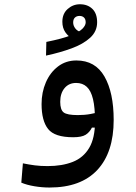

<svg xmlns="http://www.w3.org/2000/svg" viewBox="-20 -629 626 884"><path d="M208 234.4Q173.3 234.4 138.4 228.5Q103.5 222.7 78.1 211.9L85.4 123Q114.3 128.9 140.4 132.3Q166.5 135.7 199.2 135.7Q265.6 135.7 314.7 116.5Q363.8 97.2 390.6 52Q417.5 6.8 417.5 -70.3Q417.5 -133.8 408.2 -172.6Q398.9 -211.4 379.6 -229.2Q360.4 -247.1 330.6 -247.1Q296.9 -247.1 277.1 -223.1Q257.3 -199.2 257.3 -160.2Q257.3 -123.5 273.2 -111.3Q289.1 -99.1 338.4 -99.1Q370.1 -99.1 397.2 -104.2Q424.3 -109.4 462.9 -119.1L458 -41.5H403.3Q392.6 -20 374.3 -8.5Q356 2.9 316.9 2.9Q231.4 2.9 201.4 -35.2Q171.4 -73.2 171.4 -149.9Q171.4 -204.1 191.2 -249.8Q210.9 -295.4 247.1 -323Q283.2 -350.6 332 -350.6Q418.5 -350.6 460.9 -276.9Q503.4 -203.1 503.4 -76.7Q503.4 72.8 428 153.6Q352.5 234.4 208 234.4ZM191.9 -373 193.4 -436Q267.1 -450.7 306.2 -466.3Q345.2 -481.9 359.9 -497.1Q374.5 -512.2 374.5 -525.9Q374.5 -541 366.7 -548.3Q358.9 -555.7 346.2 -555.7Q333 -555.7 325 -548.1Q316.9 -540.5 316.9 -525.4Q316.9 -511.2 326.4 -498.5Q335.9 -485.8 353.5 -481L314.9 -450.2Q295.4 -460 281.2 -480Q267.1 -500 267.1 -528.8Q267.1 -565.9 291.5 -587.6Q315.9 -609.4 348.1 -609.4Q383.3 -609.4 405.3 -588.1Q427.2 -566.9 427.2 -526.4Q427.2 -484.4 395 -455.1Q362.8 -425.8 309.3 -406.2Q255.9 -386.7 191.9 -373Z"/></svg>

Font: Cascadia Mono
Style: Regular
Weight: 400
Monospace: yes
Designer: Aaron Bell
Foundry: Saja Typeworks
Version: Version 2404.023